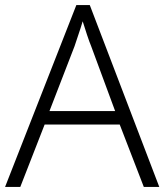

<svg xmlns="http://www.w3.org/2000/svg" viewBox="-20 -737 648 757"><path d="M547 0 452 -246H156L60 0H0L281 -717H334L608 0ZM339 -556Q333 -570 323 -600Q313 -630 306 -653Q298 -626 289 -600Q280 -574 274 -555L175 -299H434Z"/></svg>

Font: Noto Sans Gurmukhi UI Light
Style: Regular
Weight: 300
Designer: Jelle Bosma - Monotype Design Team
Foundry: Monotype Imaging Inc.
Version: Version 2.004; ttfautohint (v1.8.4.7-5d5b)